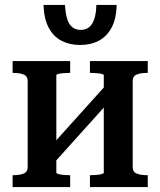

<svg xmlns="http://www.w3.org/2000/svg" viewBox="-20 -757 648 777"><path d="M92 -81V-428Q92 -449 75.5 -455.5Q59 -462 32 -462H31V-510H264V-462H261Q251 -462 238.5 -461Q226 -460 217 -458Q208 -456 208 -452V-58Q208 -55 217 -52.5Q226 -50 238.5 -49Q251 -48 261 -48H264V0H31V-48H32Q59 -48 75.5 -54.5Q92 -61 92 -81ZM400 -58V-452Q400 -456 391 -458Q382 -460 369.5 -461Q357 -462 347 -462H344V-510H578V-462H576Q550 -462 533.5 -455.5Q517 -449 517 -429V-81Q517 -61 533.5 -54.5Q550 -48 576 -48H578V0H344V-48H347Q357 -48 369.5 -49Q382 -50 391 -52.5Q400 -55 400 -58ZM197 -96 158 -134 410 -414 449 -376ZM304 -575Q262 -575 229 -592Q196 -609 177 -645Q158 -681 156 -737H243Q245 -701 252.5 -678.5Q260 -656 274 -646Q288 -636 307 -636Q326 -636 339.5 -646Q353 -656 361 -678.5Q369 -701 370 -737H452Q451 -681 431.5 -645Q412 -609 379.5 -592Q347 -575 304 -575Z"/></svg>

Font: Roboto Serif 28pt Condensed Medium
Style: Regular
Weight: 500
Width: 3
Designer: Greg Gazdowicz
Foundry: Commercial Type
Version: Version 1.008